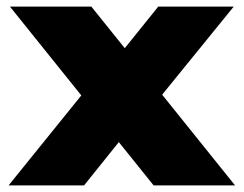

<svg xmlns="http://www.w3.org/2000/svg" viewBox="-20 -560 736 580"><path d="M10 -540H256L690 0H444ZM263 -318 446 -264 234 0H6ZM247 -278 458 -540H686L430 -225Z"/></svg>

Font: Pathway Extreme ExtraBold
Style: Regular
Weight: 800
Designer: Eduardo Rodriguez Tunni
Foundry: Eduardo Rodriguez Tunni
Version: Version 1.001;gftools[0.9.26]